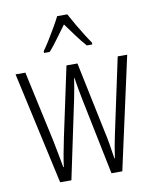

<svg xmlns="http://www.w3.org/2000/svg" viewBox="-85 -829 718 894"><g transform="rotate(-10 273.5 -382.0)"><path d="M369.1 0 294.4 -365.7Q289.1 -391.1 284.7 -417.2Q280.3 -443.4 276.4 -467.3H274.9Q271 -442.9 266.6 -416.5Q262.2 -390.1 256.8 -365.7L179.7 0H126.5L9.3 -530.8H55.7L127.9 -199.2Q134.8 -165.5 140.9 -132.3Q147 -99.1 153.3 -66.9H155.8Q158.7 -92.3 165.5 -129.2Q172.4 -166 179.7 -201.2L250 -530.8H301.8L371.6 -196.3Q377.9 -169.4 383.5 -136Q389.2 -102.5 394.5 -66.4H397Q401.9 -100.6 405.8 -122.1Q409.7 -143.6 416 -173.8L492.2 -530.8H537.1L420.4 0ZM294.9 -764.2Q307.1 -741.2 324.5 -711.4Q341.8 -681.6 358.6 -655Q375.5 -628.4 385.3 -614.3V-606H359.4Q338.4 -629.4 315.4 -660.6Q292.5 -691.9 271.5 -720.7Q251 -693.4 227.3 -660.6Q203.6 -627.9 184.1 -606H157.2V-614.3Q170.4 -632.8 187.3 -659.7Q204.1 -686.5 220.2 -714.6Q236.3 -742.7 247.1 -764.2Z"/></g></svg>

Font: Open Sans Condensed Light
Style: Regular
Weight: 300
Width: 3
Designer: Monotype Design Team
Foundry: Monotype Imaging Inc.
Version: Version 3.003; ttfautohint (v1.8.4)